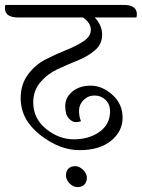

<svg xmlns="http://www.w3.org/2000/svg" viewBox="-59 -666 576 780"><path d="M209 46.5Q209 29 219 19Q229 9 246 9Q263 9 278.5 24Q294 39 294 56Q294 73 284 83.5Q274 94 256 94Q238 94 223.5 79Q209 64 209 46.5ZM443 -646Q497 -646 497 -608Q497 -599 495 -595H326Q356 -563 356 -525Q356 -487 327 -462Q298 -437 257 -420.5Q216 -404 175 -385Q134 -366 105 -332Q76 -298 76 -250Q76 -185 128 -142.5Q180 -100 241.5 -100Q303 -100 345.5 -130.5Q388 -161 388 -213Q388 -243 369.5 -260.5Q351 -278 325 -278Q299 -278 280.5 -259.5Q262 -241 262 -216.5Q262 -192 270 -174Q263 -170 248.5 -170Q234 -170 220 -185.5Q206 -201 206 -235.5Q206 -270 235 -294Q264 -318 310 -318Q356 -318 397.5 -281Q439 -244 439 -188Q439 -132 392 -94Q345 -56 264 -56Q183 -56 104 -118Q25 -180 25 -267Q25 -323 54.5 -363Q84 -403 126 -424.5Q168 -446 209.5 -462.5Q251 -479 280.5 -498.5Q310 -518 310 -545.5Q310 -573 278 -595H15Q-39 -595 -39 -633Q-39 -642 -37 -646Z"/></svg>

Font: Laila Light
Style: Regular
Weight: 300
Designer: Hitesh Malaviya
Foundry: Indian Type Foundry
Version: Version 1.302;PS 1.0;hotconv 1.0.78;makeotf.lib2.5.61930; tt